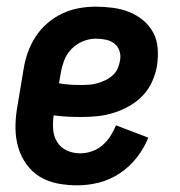

<svg xmlns="http://www.w3.org/2000/svg" viewBox="-20 -548 540 576"><path d="M212 8Q182 8 153 2.5Q124 -3 100 -17.5Q76 -32 59.5 -55Q43 -78 35 -105Q27 -132 26.5 -162Q26 -192 31 -222L51 -342Q55 -367 64 -392Q73 -417 87.5 -439Q102 -461 123 -479Q144 -497 168 -508Q192 -519 217 -523.5Q242 -528 267 -528Q293 -528 319 -524.5Q345 -521 367.5 -512Q390 -503 409 -487.5Q428 -472 439.5 -450.5Q451 -429 453 -403Q455 -377 451 -351Q447 -327 436.5 -303.5Q426 -280 408.5 -261.5Q391 -243 368 -230Q345 -217 321 -209.5Q297 -202 272.5 -199.5Q248 -197 224 -197Q203 -197 182.5 -198Q162 -199 141 -202Q138 -181 139.5 -160Q141 -139 151.5 -122Q162 -105 180.5 -96.5Q199 -88 221 -88Q238 -88 255.5 -94Q273 -100 287 -112Q301 -124 311 -139.5Q321 -155 328 -172L425 -135Q412 -103 390.5 -75.5Q369 -48 340 -28.5Q311 -9 278 -0.5Q245 8 212 8ZM224 -293Q236 -293 248.5 -294Q261 -295 273 -298.5Q285 -302 296.5 -307.5Q308 -313 318 -322Q328 -331 333 -342.5Q338 -354 340 -366Q343 -381 338.5 -395Q334 -409 323 -417.5Q312 -426 297 -429Q282 -432 267 -432Q248 -432 228.5 -424Q209 -416 194 -400.5Q179 -385 172 -365.5Q165 -346 162 -327L157 -298Q174 -295 190.5 -294Q207 -293 224 -293Z"/></svg>

Font: Iosevka
Style: Bold Italic
Weight: 700
Italic angle: -9°
Monospace: yes
Designer: Belleve Invis
Foundry: Belleve Invis
Version: Version 32.5.0; ttfautohint (v1.8.4)